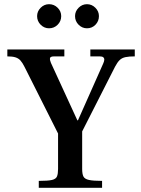

<svg xmlns="http://www.w3.org/2000/svg" viewBox="-20 -896 673 916"><path d="M165 0V-33Q209 -33 228 -37.5Q247 -42 252 -54.5Q257 -67 257 -90V-259L97 -577Q87 -597 77.5 -607.5Q68 -618 53.5 -622.5Q39 -627 15 -627V-660H287V-627H239Q220 -627 218.5 -618.5Q217 -610 223 -596L349 -322H352L472 -592Q477 -603 477.5 -610.5Q478 -618 473 -622.5Q468 -627 456 -627H411V-660H623V-627Q596 -627 579 -623.5Q562 -620 551 -609.5Q540 -599 529 -578L372 -269V-90Q372 -66 378 -54Q384 -42 404.5 -37.5Q425 -33 467 -33V0ZM395 -761Q372 -761 355 -778Q338 -795 338 -819Q338 -842 355 -859Q372 -876 395 -876Q418 -876 435 -859Q452 -842 452 -819Q452 -795 435.5 -778Q419 -761 395 -761ZM214 -761Q191 -761 174 -778Q157 -795 157 -819Q157 -842 174 -859Q191 -876 214 -876Q238 -876 255 -859Q272 -842 272 -819Q272 -795 255 -778Q238 -761 214 -761Z"/></svg>

Font: Frank Ruhl Libre Medium
Style: Regular
Weight: 500
Designer: Yanek Iontef
Foundry: Fontef
Version: Version 6.004